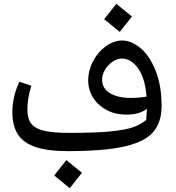

<svg xmlns="http://www.w3.org/2000/svg" viewBox="-20 -781 925 1010"><path d="M830 -223Q830 -138 786 -86.5Q742 -35 635 -10.5Q528 14 337 14Q230 14 166 -8Q102 -30 73.5 -75Q45 -120 45 -192Q45 -230 54.5 -272Q64 -314 82 -351L145 -330Q124 -264 124 -205Q124 -157 144.5 -130.5Q165 -104 212.5 -93Q260 -82 345 -82Q480 -82 558.5 -89.5Q637 -97 679 -111.5Q721 -126 749 -150Q751 -168 753 -209Q715 -178 643 -178Q587 -178 541.5 -202Q496 -226 470 -267Q444 -308 444 -357Q444 -411 470 -460Q496 -509 538 -538.5Q580 -568 623 -568Q671 -568 719 -528Q767 -488 798.5 -409.5Q830 -331 830 -223ZM667 -266Q715 -266 751 -273Q743 -371 706 -422Q669 -473 621 -473Q597 -473 573 -457Q549 -441 533 -415Q517 -389 517 -361Q517 -317 557.5 -291.5Q598 -266 667 -266ZM528 -680 592 -761 674 -694 610 -613ZM265 142 329 61 411 128 347 209Z"/></svg>

Font: FiraGO
Style: Italic
Weight: 400
Italic angle: -8°
Designer: bBox Type GmbH
Foundry: bBox Type GmbH
Version: Version 1.001